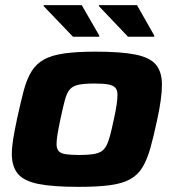

<svg xmlns="http://www.w3.org/2000/svg" viewBox="-20 -719 678 747"><path d="M286 8Q185 8 128.5 -3.5Q72 -15 49 -43.5Q26 -72 26 -120Q26 -146 31.5 -179.5Q37 -213 46 -255Q60 -320 72 -365.5Q84 -411 102.5 -441Q121 -471 151 -487.5Q181 -504 229.5 -511Q278 -518 352 -518Q452 -518 508 -506.5Q564 -495 587 -467Q610 -439 610 -390Q610 -363 605.5 -330Q601 -297 592 -255Q578 -189 565 -143Q552 -97 534 -67.5Q516 -38 486 -21.5Q456 -5 408 1.5Q360 8 286 8ZM289 -116Q320 -116 340.5 -119Q361 -122 373.5 -129.5Q386 -137 394 -152.5Q402 -168 408.5 -192.5Q415 -217 423 -255Q430 -287 433.5 -310Q437 -333 437 -350Q437 -369 428.5 -378Q420 -387 401 -390.5Q382 -394 348 -394Q309 -394 286.5 -389.5Q264 -385 252 -371.5Q240 -358 232.5 -330Q225 -302 215 -255Q208 -222 204 -198Q200 -174 200 -159Q200 -141 208 -131.5Q216 -122 236 -119Q256 -116 289 -116ZM264 -576 150 -695V-699H298L366 -581V-576ZM478 -576 365 -695V-699H513L580 -581V-576Z"/></svg>

Font: Saira Expanded
Style: Bold Italic
Weight: 700
Width: 7
Italic angle: -12°
Designer: Hector Gatti with collaboration of the Omnibus-Type team
Foundry: Omnibus-Type
Version: Version 1.101